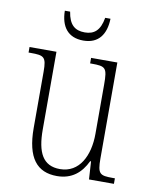

<svg xmlns="http://www.w3.org/2000/svg" viewBox="-83 -785 676 857"><g transform="rotate(10 255.0 -356.5)"><path d="M245 -606C314 -606 346 -652 348 -723H324C314 -664 287 -643 245 -643C200 -643 174 -665 165 -723H141C142 -651 175 -606 245 -606ZM234 10C301 10 343 -26 369 -81H373L378 0H491V-25H481C423 -25 412 -30 412 -101V-536H293V-511H300C364 -511 371 -505 371 -429V-205C371 -107 330 -23 242 -23C164 -23 136 -80 136 -184V-536H14V-511H23C84 -511 95 -506 95 -439V-184C95 -47 144 10 234 10Z"/></g></svg>

Font: Noto Serif Devanagari Condensed ExtraLight
Style: Regular
Weight: 200
Width: 3
Designer: Universal Thirst, Indian Type Foundry and the Monotype Design Team
Foundry: Monotype Imaging Inc.
Version: Version 2.004